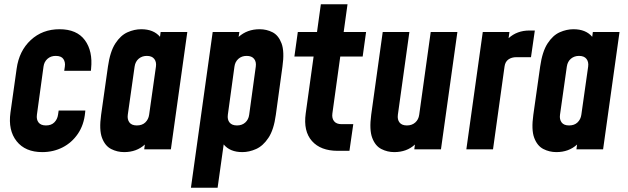

<svg xmlns="http://www.w3.org/2000/svg" viewBox="-20 -700 2945 900"><path d="M380 -182 379 -172Q373.5 -114.5 345.2 -73Q317 -31.5 273.5 -9.2Q230 13 178 13Q98.5 13 58 -38Q17.5 -89 29 -172L58 -378Q69.5 -461.5 124.2 -512.2Q179 -563 259 -563Q340 -563 377.8 -511.8Q415.5 -460.5 407 -378L406 -368H281L284 -388Q287 -408.5 277.2 -423.2Q267.5 -438 241 -438Q218 -438 202.5 -424.2Q187 -410.5 184 -388L153 -162Q150 -139.5 160.8 -125.8Q171.5 -112 195.5 -112Q220.5 -112 234.8 -126.5Q249 -141 252 -162L255 -182Z M562 13Q529.5 13 501 -1.5Q472.5 -16 458.2 -53.8Q444 -91.5 454 -162L486 -388Q496 -458.5 520.8 -496.5Q545.5 -534.5 577.8 -548.8Q610 -563 642 -563Q700 -563 730 -527.5L733 -550H858L781 0H656L659 -22.5Q620 13 562 13ZM621.5 -112Q646.5 -112 661.2 -126.2Q676 -140.5 679 -162L711 -388Q714 -410 703 -424Q692 -438 668 -438Q646 -438 630.2 -424.8Q614.5 -411.5 611 -388L579 -162Q576 -140.5 586.5 -126.2Q597 -112 621.5 -112Z M875 180 977 -550H1102L1098.5 -527Q1138.5 -563 1197 -563Q1229.5 -563 1257.5 -548.8Q1285.5 -534.5 1299.8 -496.5Q1314 -458.5 1304 -388L1273 -162Q1263.5 -91.5 1238.2 -53.8Q1213 -16 1180.5 -1.5Q1148 13 1116 13Q1058 13 1028.5 -23L1000 180ZM1091 -112Q1114.5 -112 1129.8 -125.8Q1145 -139.5 1148 -162L1179 -388Q1182 -410.5 1171 -424.2Q1160 -438 1136 -438Q1113 -438 1097.5 -424.2Q1082 -410.5 1079 -388L1048 -162Q1045 -139.5 1056 -125.8Q1067 -112 1091 -112Z M1563 7Q1483 7 1442.2 -39Q1401.5 -85 1413 -168L1450 -435H1360L1376 -550H1466L1484 -680H1609L1591 -550H1696L1680 -435H1575L1538 -168Q1535 -145.5 1546 -131.8Q1557 -118 1581 -118H1636L1618 7Z M1828 13Q1796 13 1767.5 -1.5Q1739 -16 1724.8 -53.8Q1710.5 -91.5 1720 -162L1774 -550H1899L1845 -162Q1842 -139.5 1852.8 -125.8Q1863.5 -112 1887.5 -112Q1911 -112 1926.5 -125.8Q1942 -139.5 1945 -162L1999 -550H2124L2047 0H1922L1925 -22.5Q1886.5 13 1828 13Z M2166 0 2243 -550H2368L2364 -521Q2403.5 -557 2462 -557H2487L2469 -432H2401Q2378 -432 2363 -421.2Q2348 -410.5 2345 -388L2291 0Z M2588 13Q2555.5 13 2527 -1.5Q2498.5 -16 2484.2 -53.8Q2470 -91.5 2480 -162L2512 -388Q2522 -458.5 2546.8 -496.5Q2571.5 -534.5 2603.8 -548.8Q2636 -563 2668 -563Q2726 -563 2756 -527.5L2759 -550H2884L2807 0H2682L2685 -22.5Q2646 13 2588 13ZM2647.5 -112Q2672.5 -112 2687.2 -126.2Q2702 -140.5 2705 -162L2737 -388Q2740 -410 2729 -424Q2718 -438 2694 -438Q2672 -438 2656.2 -424.8Q2640.5 -411.5 2637 -388L2605 -162Q2602 -140.5 2612.5 -126.2Q2623 -112 2647.5 -112Z"/></svg>

Font: Mohave
Style: Bold Italic
Weight: 700
Italic angle: -8°
Designer: Gumpita Rahayu
Foundry: Tokotype
Version: Version 2.003; ttfautohint (v1.8.3)